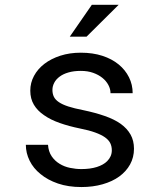

<svg xmlns="http://www.w3.org/2000/svg" viewBox="-20 -753 640 783"><path d="M436 -140.1Q436 -127.4 431.2 -116.2Q426.3 -105 417 -95.7Q401.9 -80.6 375 -72Q348.1 -63.5 312 -63.5Q289.1 -63.5 265.6 -68.4Q242.2 -73.2 223.1 -85Q203.6 -96.7 190.7 -115.7Q177.7 -134.8 175.8 -162.6H85.4Q85.4 -128.9 100.8 -97.7Q116.2 -66.4 145.5 -43Q174.3 -19 216.3 -4.6Q258.3 9.8 312 9.8Q358.9 9.8 398.4 -1.5Q438 -12.7 466.3 -33.2Q494.6 -53.7 510.5 -82.5Q526.4 -111.3 526.4 -146.5Q526.4 -179.2 512.5 -204.1Q498.5 -229 472.2 -248Q445.8 -266.6 407.2 -280Q368.7 -293.5 319.8 -303.7Q282.7 -311 258.5 -318.8Q234.4 -326.7 220.2 -336.4Q205.6 -346.2 199.7 -358.4Q193.8 -370.6 193.8 -386.2Q193.8 -401.4 201.2 -415.5Q208.5 -429.7 223.1 -440.4Q237.3 -451.2 259 -457.5Q280.8 -463.9 309.6 -463.9Q337.4 -463.9 359.6 -456.1Q381.8 -448.2 397.5 -435.5Q413.1 -422.9 421.9 -406.5Q430.7 -390.1 430.7 -373H521Q521 -407.7 506.1 -437.7Q491.2 -467.8 463.9 -490.2Q436.5 -512.7 397.5 -525.4Q358.4 -538.1 309.6 -538.1Q264.2 -538.1 226.3 -525.9Q188.5 -513.7 161.1 -492.7Q133.8 -471.7 118.7 -443.6Q103.5 -415.5 103.5 -383.3Q103.5 -350.6 118.2 -325.9Q132.8 -301.3 159.7 -283.2Q186 -264.6 223.4 -251.5Q260.7 -238.3 306.2 -229Q343.3 -221.7 368.2 -212.6Q393.1 -203.6 408.2 -192.9Q423.3 -182.1 429.7 -169.2Q436 -156.2 436 -140.1ZM354.5 -733.4 264.6 -603.5H333L463.9 -733.4Z"/></svg>

Font: RobotoMono Nerd Font
Style: Regular
Weight: 400
Monospace: yes
Designer: Google
Version: Version 3.000;Nerd Fonts 3.2.1